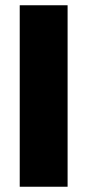

<svg xmlns="http://www.w3.org/2000/svg" viewBox="-20 -710 332 730"><path d="M237 -690V0H55V-690Z"/></svg>

Font: Exo 2 ExtraBold
Style: Regular
Weight: 800
Designer: Natanael Gama
Foundry: Natanael Gama
Version: Version 2.010